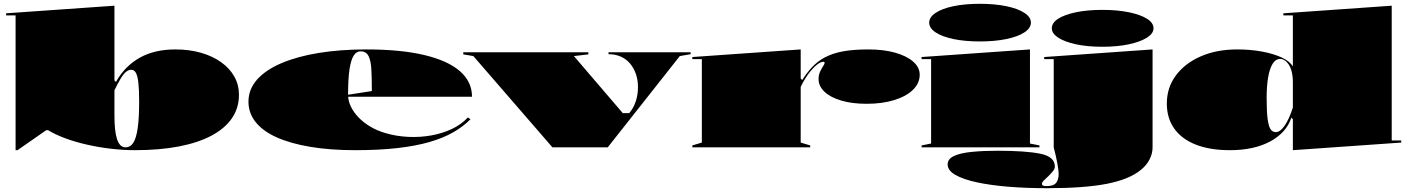

<svg xmlns="http://www.w3.org/2000/svg" viewBox="-20 -775 7401 1010"><path d="M62 15V-694H12V-705L582 -745V-352L590 -344Q614 -387 646 -419Q678 -451 717 -472.5Q756 -494 802.5 -504.5Q849 -515 902 -515Q976 -515 1037 -497.5Q1098 -480 1143 -448Q1188 -416 1212.5 -372.5Q1237 -329 1237 -276Q1237 -207 1200 -153Q1163 -99 1092.5 -61.5Q1022 -24 920.5 -4.5Q819 15 690 15Q629 15 564.5 7.5Q500 0 438 -14Q376 -28 323.5 -47.5Q271 -67 233 -90H223L72 15ZM640 0Q666 0 681.5 -24.5Q697 -49 704.5 -102Q712 -155 712 -241Q712 -302 708 -338.5Q704 -375 695 -391.5Q686 -408 670 -408Q657 -408 643.5 -397.5Q630 -387 615.5 -363Q601 -339 582 -300V-170Q582 -130 585 -98.5Q588 -67 595 -45Q602 -23 613 -11.5Q624 0 640 0Z M1907 -515Q2088 -515 2212 -485.5Q2336 -456 2399.5 -400.5Q2463 -345 2463 -266H1807V-276L1936 -296Q1936 -363 1933.5 -409.5Q1931 -456 1918.5 -480.5Q1906 -505 1876 -505Q1856 -505 1841.5 -484Q1827 -463 1819 -413.5Q1811 -364 1811 -276Q1811 -246 1825 -216Q1839 -186 1865 -158.5Q1891 -131 1927 -109.5Q1963 -88 2007 -75Q2065 -58 2127 -55Q2189 -52 2248 -62.5Q2307 -73 2357 -96.5Q2407 -120 2441 -157L2455 -148Q2418 -110 2365 -79.5Q2312 -49 2239.5 -28Q2167 -7 2070.5 4Q1974 15 1849 15Q1717 15 1612.5 -2.5Q1508 -20 1435.5 -52.5Q1363 -85 1325 -132.5Q1287 -180 1287 -240Q1287 -305 1332 -356Q1377 -407 1460 -442.5Q1543 -478 1656.5 -496.5Q1770 -515 1907 -515Z M2886 0 2470 -480 2417 -489V-500H3075V-489L2999 -480L3256 -180H3290L3294 -185Q3315 -211 3325.5 -245.5Q3336 -280 3336 -317Q3336 -353 3325.5 -384.5Q3315 -416 3295 -440Q3275 -464 3246 -477Q3217 -490 3181 -490V-500H3613V-490L3556 -480L3177 0Z M3622 0V-10L3672 -25V-464H3622V-475L4192 -515V-362L4200 -354Q4226 -395 4253.5 -423.5Q4281 -452 4315 -471Q4359 -495 4415 -505Q4471 -515 4548 -515Q4628 -515 4688.5 -498Q4749 -481 4783.5 -451Q4818 -421 4818 -382Q4818 -337 4782.5 -302.5Q4747 -268 4684 -248.5Q4621 -229 4539 -229Q4462 -229 4405 -246Q4348 -263 4317 -292.5Q4286 -322 4286 -359Q4286 -381 4294 -398Q4302 -415 4310 -427Q4318 -439 4318 -445Q4318 -450 4311 -450Q4298 -450 4280 -436.5Q4262 -423 4243 -400Q4229 -383 4216 -362Q4203 -341 4192 -318V-25L4242 -10V0Z M5134 -557Q5056 -557 4996 -569.5Q4936 -582 4902 -604.5Q4868 -627 4868 -656Q4868 -685 4902 -707.5Q4936 -730 4996 -742.5Q5056 -755 5134 -755Q5213 -755 5273.5 -742.5Q5334 -730 5368.5 -707.5Q5403 -685 5403 -656Q5403 -627 5368.5 -604.5Q5334 -582 5273.5 -569.5Q5213 -557 5134 -557ZM4828 0V-10L4878 -20V-464H4828V-475L5398 -515V-20L5448 -10V0Z M5779 -529Q5700 -529 5640 -542Q5580 -555 5546.5 -577Q5513 -599 5513 -626Q5513 -655 5546.5 -676.5Q5580 -698 5640 -710.5Q5700 -723 5779 -723Q5858 -723 5918.5 -710.5Q5979 -698 6013.5 -676.5Q6048 -655 6048 -626Q6048 -599 6013.5 -577Q5979 -555 5918.5 -542Q5858 -529 5779 -529ZM5488 215Q5382 215 5287.5 207.5Q5193 200 5120.5 184.5Q5048 169 5006.5 145.5Q4965 122 4965 90Q4965 61 4998.5 45.5Q5032 30 5091.5 24Q5151 18 5228 18Q5375 18 5452 33.5Q5529 49 5529 101Q5529 113 5518.5 126Q5508 139 5495 151.5Q5482 164 5471.5 174Q5461 184 5461 192Q5461 198 5466 201Q5471 204 5485 204Q5522 204 5535.5 187Q5549 170 5549 140Q5549 123 5542.5 86.5Q5536 50 5523 0V-464H5473V-475L6043 -515V0Q6043 33 6027 64Q6011 95 5981 119Q5920 169 5802 192Q5684 215 5488 215Z M7301 -745V-36H7351V-25L6781 15V-148L6773 -156Q6760 -116 6731.5 -84.5Q6703 -53 6661 -30.5Q6619 -8 6566 3.5Q6513 15 6450 15Q6345 15 6271 -14Q6197 -43 6157.5 -98Q6118 -153 6118 -230Q6118 -314 6165.5 -378Q6213 -442 6296.5 -478.5Q6380 -515 6488 -515Q6559 -515 6620 -503.5Q6681 -492 6723.5 -472Q6766 -452 6781 -425V-694H6731V-705ZM6715 -465Q6690 -465 6674 -438.5Q6658 -412 6650.5 -365.5Q6643 -319 6643 -260Q6643 -186 6648.5 -147Q6654 -108 6664.5 -94Q6675 -80 6691 -80Q6703 -80 6714.5 -88.5Q6726 -97 6737.5 -113.5Q6749 -130 6760 -154Q6771 -178 6781 -209V-341Q6781 -374 6775 -397.5Q6769 -421 6759 -436Q6749 -451 6737.5 -458Q6726 -465 6715 -465Z"/></svg>

Font: Kalnia Expanded
Style: Bold
Weight: 700
Width: 7
Designer: Frida Medrano
Foundry: Frida Medrano
Version: Version 1.105